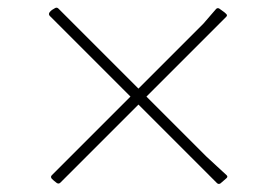

<svg xmlns="http://www.w3.org/2000/svg" viewBox="-20 -538 710 493"><path d="M121 -517Q126 -520 130 -516L510 -136L562 -88Q566 -84 561 -80Q557 -77 553.5 -73.5Q550 -70 546 -67Q541 -64 537 -68L108 -497Q104 -501 107 -506Q110 -510 113.5 -512.5Q117 -515 121 -517ZM135 -69Q131 -65 126 -68Q122 -71 119 -73.5Q116 -76 113 -79Q109 -84 113 -88L502 -477L534 -514Q538 -519 543 -516Q548 -512 552 -509.5Q556 -507 560 -503Q565 -499 561 -495Z"/></svg>

Font: Hahmlet Thin
Style: Regular
Weight: 250
Version: Version 1.002